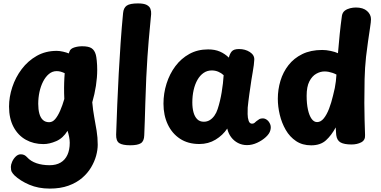

<svg xmlns="http://www.w3.org/2000/svg" viewBox="-20 -842 2232 1126"><path d="M33 -217Q33 -273 52 -330.8Q71 -388.6 107.4 -436.8Q143.9 -485.1 195.6 -514.4Q247.3 -543.7 312.8 -543.7Q329.7 -543.7 350.3 -538.9Q370.9 -534.1 383.3 -528.7L388.1 -541.7Q393.7 -556.7 415.5 -563.7Q437.3 -570.7 462.2 -570.7Q500 -570.7 517.4 -558.9Q534.9 -547.1 542 -520.8Q544.9 -510.9 547.5 -485.9Q550.1 -461 550.1 -432Q550.1 -388 542.6 -339Q535.1 -290 521.1 -242Q525.1 -196 532.6 -155.5Q540.1 -115 546.6 -75.5Q553.1 -36 553.1 7Q553.1 37 543.7 71.5Q534.2 106 514 140Q493.8 174 461 202Q428.2 230 381.2 247Q334.1 264 271.7 264Q204.9 264 151.6 241.2Q98.3 218.4 64.4 186.1Q55.1 176.6 49.4 166.8Q43.7 157.1 43.7 136.7Q43.7 123.9 51.2 106.5Q58.8 89.1 72.3 76Q85.8 62.9 101.7 62.9Q113.6 62.9 122.5 67.3Q131.4 71.8 139 80.3Q159.7 103.4 193.9 115.2Q228.1 126.9 271.1 126.9Q309.1 126.9 335.4 111.4Q361.7 96 375.3 66.4Q389 36.9 389 -4.8Q389 -20.8 385.4 -39.3Q381.8 -57.8 376.1 -74.9Q349.7 -31.6 309.7 -14.3Q269.8 3 234.6 3Q177 3 131.4 -22.5Q85.8 -48 59.4 -97.5Q33 -147 33 -217ZM204.2 -232.9Q204.2 -200.4 210.7 -176.3Q217.2 -152.1 231.4 -138.7Q245.7 -125.3 268.2 -125.3Q288.1 -125.3 303.7 -143.6Q319.2 -161.8 332.8 -192.9Q346.4 -224 357.2 -261.7Q356.2 -275.8 356 -294.8Q355.8 -313.9 355.8 -327.8Q355.8 -341.7 356.3 -355.8Q356.8 -369.9 357.5 -384.4Q358.2 -398.9 359.4 -412.8Q347.4 -418.4 336.2 -421.7Q324.9 -424.9 312.1 -424.9Q287.1 -424.9 267 -408.2Q246.9 -391.4 232.8 -363.8Q218.7 -336.2 211.4 -302.3Q204.2 -268.3 204.2 -232.9Z M701.8 -765.2Q704.6 -796.1 723.4 -809.1Q742.2 -822 789.2 -822Q823.6 -822 840.4 -813.1Q857.3 -804.1 862.4 -789.7Q867.4 -775.2 866.4 -759.2Q864.4 -731.2 858.3 -672.2Q852.2 -613.1 844.7 -508.1Q837.2 -403 832.2 -236Q831.2 -183 829.2 -134.8Q827.2 -86.7 826 -49.1Q825.2 -14.7 806.4 -2.3Q787.6 10 744.2 10Q698.8 10 679.4 -2.7Q660.1 -15.4 661.1 -53Q664.1 -139.2 667.7 -229.6Q671.3 -319.9 676.3 -410.8Q681.3 -501.7 687.4 -591.2Q693.6 -680.7 701.8 -765.2Z M938.7 -234Q938.7 -294.6 956.7 -351.6Q974.7 -408.7 1008.4 -453.8Q1042.2 -499 1090.6 -525.7Q1139 -552.3 1200.6 -552.3Q1239.9 -552.3 1269.2 -539.7Q1298.6 -527.1 1322.1 -504.1Q1327.1 -526.1 1338.9 -540.3Q1350.8 -554.4 1381.6 -554.4Q1417.9 -554.4 1445.1 -536.9Q1472.3 -519.3 1471.3 -492.4Q1470.3 -465.3 1462 -418.7Q1453.7 -372 1447.7 -327Q1445.7 -313 1442.4 -291Q1439.2 -269 1436.7 -247.5Q1434.2 -226 1432.7 -211Q1431.9 -195.9 1432.2 -173.2Q1432.4 -150.6 1438.2 -133.6Q1444 -116.7 1458 -116.7Q1465.9 -116.7 1471.8 -120.8Q1477.7 -124.9 1484.1 -131.6Q1493.8 -139.4 1501.3 -143.6Q1508.9 -147.7 1521.2 -147.7Q1534.6 -147.7 1546.5 -138.3Q1558.4 -128.9 1564.7 -112.8Q1571 -96.7 1565.3 -77.2Q1560.7 -58.2 1539.1 -38.2Q1517.4 -18.1 1487.9 -4.6Q1458.4 9 1428.6 9Q1399.8 9 1375.8 -3.4Q1351.9 -15.8 1335.6 -37.5Q1319.2 -59.2 1312.7 -88.1Q1286.6 -48.8 1244.3 -23.1Q1202.1 2.6 1149 2.6Q1082.7 2.6 1035.8 -28.3Q988.9 -59.2 963.8 -112.6Q938.7 -166 938.7 -234ZM1107.9 -241.1Q1107.9 -209.2 1114.7 -183.7Q1121.6 -158.1 1136.4 -143.1Q1151.2 -128.1 1175.3 -128.1Q1194.8 -128.1 1210.1 -137.5Q1225.4 -146.9 1237.3 -163.4Q1249.2 -180 1256.3 -202Q1264 -225.4 1269.9 -250.4Q1275.9 -275.3 1280.1 -301.2Q1284.3 -327.1 1287.3 -352.3Q1290.3 -377.4 1291.6 -401.1Q1277.7 -414.1 1259.9 -421.5Q1242.1 -428.9 1221.7 -428.9Q1195 -428.9 1173.9 -414.3Q1152.8 -399.7 1138.1 -374Q1123.4 -348.3 1115.7 -314.3Q1107.9 -280.2 1107.9 -241.1Z M1609.3 -263Q1609.3 -317 1624.7 -368.2Q1640.1 -419.3 1671.9 -460Q1703.7 -500.7 1752.9 -524.8Q1802.1 -549 1869.8 -549Q1893.4 -549 1919.6 -543.3Q1945.8 -537.7 1962 -530Q1967 -589 1972.3 -642.2Q1977.7 -695.3 1985.3 -750.1Q1988.9 -769.4 2002.1 -779.4Q2015.3 -789.4 2033 -793.7Q2050.7 -798 2066.9 -798Q2109.6 -798 2132.6 -777.6Q2155.7 -757.1 2155.7 -729.1Q2155.7 -715.1 2150.2 -679.3Q2144.7 -643.6 2138.2 -597.8Q2131.7 -552 2126.7 -509Q2119.7 -444 2118.2 -377.5Q2116.7 -311 2116.7 -238Q2116.7 -187 2118.2 -138.6Q2119.7 -90.1 2120.9 -49.7Q2122.7 -20.1 2098.6 -7.4Q2074.4 5.3 2041.9 5.3Q1998.8 5.3 1977.4 -6.6Q1956 -18.6 1951.9 -49.7Q1951.1 -58.4 1950.6 -66.6Q1950.1 -74.7 1949.6 -81.9Q1949.1 -89.2 1948.9 -94.8Q1923.9 -48.6 1891.6 -19.1Q1859.2 10.3 1804.7 10.3Q1753.4 10.3 1716.3 -14.6Q1679.2 -39.4 1655.7 -80.3Q1632.1 -121.2 1620.7 -169.1Q1609.3 -217 1609.3 -263ZM1778.3 -280.2Q1778.3 -233.7 1786 -198.9Q1793.7 -164.1 1807.4 -145.1Q1821.1 -126 1839.7 -126Q1861.2 -126 1878.8 -147.7Q1896.3 -169.3 1909.9 -204.7Q1923.4 -240.1 1933.1 -281.4Q1939.6 -305.7 1943.5 -325.8Q1947.4 -346 1949.7 -365.4Q1951.9 -384.9 1953.1 -404.7Q1941.4 -410.9 1929.9 -414.7Q1918.4 -418.6 1906.8 -420.8Q1895.2 -423 1883.1 -423Q1858.8 -423 1834.6 -409.4Q1810.3 -395.8 1794.3 -364.7Q1778.3 -333.7 1778.3 -280.2Z"/></svg>

Font: Playpen Sans Deva
Style: Regular
Weight: 400
Designer: Pooja Saxena, Gunjan Panchal, Laura Meseguer, Veronika Burian, José Scaglione
Foundry: TypeTogether
Version: Version 2.000